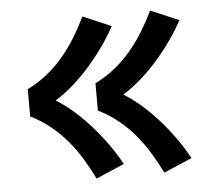

<svg xmlns="http://www.w3.org/2000/svg" viewBox="-43 -648 687 616"><g transform="rotate(-5 300.0 -340.0)"><path d="M462 -79Q446 -112 426.5 -144Q407 -176 383 -204.5Q359 -233 329.5 -256.5Q300 -280 267 -296V-384Q300 -400 329.5 -423.5Q359 -447 383 -475.5Q407 -504 426.5 -536Q446 -568 462 -601L553 -562Q535 -529 513 -498Q491 -467 466 -438.5Q441 -410 413 -385Q385 -360 353 -340Q385 -320 413 -295Q441 -270 466 -241.5Q491 -213 513 -182Q535 -151 553 -118ZM244 -79Q228 -112 208.5 -144Q189 -176 165 -204.5Q141 -233 111.5 -256.5Q82 -280 49 -296V-384Q82 -400 111.5 -423.5Q141 -447 165 -475.5Q189 -504 208.5 -536Q228 -568 244 -601L335 -562Q317 -529 295 -498Q273 -467 248 -438.5Q223 -410 195 -385Q167 -360 135 -340Q167 -320 195 -295Q223 -270 248 -241.5Q273 -213 295 -182Q317 -151 335 -118Z"/></g></svg>

Font: Iosevka Fixed Extended
Style: Bold
Weight: 700
Width: 7
Monospace: yes
Designer: Belleve Invis
Foundry: Belleve Invis
Version: Version 24.1.1; ttfautohint (v1.8.4)